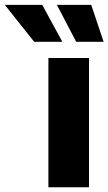

<svg xmlns="http://www.w3.org/2000/svg" viewBox="-148 -786 455 806"><path d="M55.2 0V-542.5H225.6V0ZM171.9 -610.4 90.8 -765.6H234.9L287.1 -610.4ZM-4.4 -610.4 -127.9 -765.6H29.3L113.8 -610.4Z"/></svg>

Font: Inter 16pt ExtraBold
Style: Regular
Weight: 800
Version: Version 4.001;git-66647c0bb